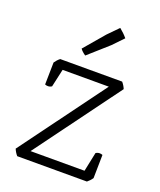

<svg xmlns="http://www.w3.org/2000/svg" viewBox="-137 -821 754 906"><g transform="rotate(20 240.0 -367.5)"><path d="M409 0H59Q47 -14 40 -31L353 -456H121L101 -366Q92 -360 82 -360Q74 -360 67 -363L69 -474Q79 -489 93 -500H404Q416 -486 423 -469L110 -44H381L401 -140Q410 -146 420 -146Q428 -146 435 -143L433 -26Q423 -11 409 0ZM297 -644 198 -556Q180 -568 171 -581L258 -683L309 -735Q322 -724 330 -716.5Q338 -709 348 -697Z"/></g></svg>

Font: Scope One
Style: Regular
Weight: 400
Designer: Dalton Maag Ltd
Foundry: Dalton Maag Ltd
Version: Version 1.002; ttfautohint (v1.4.1) -l 11 -r 50 -G 50 -x 14 